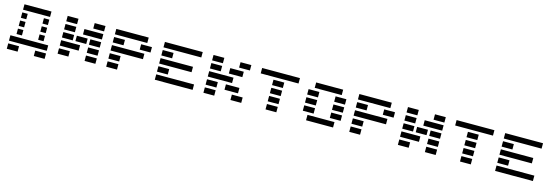

<svg xmlns="http://www.w3.org/2000/svg" viewBox="33 -1945 9602 3353"><g transform="rotate(15 4834.0 -269.0)"><path d="M585.9 146.5V48.8H781.2V146.5ZM683.6 -683.6V-585.9H195.3V-683.6ZM683.6 -439.5H585.9V-537.1H683.6ZM293 -439.5H195.3V-537.1H293ZM683.6 -293H585.9V-390.6H683.6ZM293 -293H195.3V-390.6H293ZM683.6 -146.5H585.9V-244.1H683.6ZM293 -146.5H195.3V-244.1H293ZM781.2 -97.7V0H97.7V-97.7ZM97.7 146.5V48.8H293V146.5Z M1660.2 -683.6V-585.9H1464.8V-683.6ZM1171.9 -683.6V-585.9H976.6V-683.6ZM1660.2 -537.1V-439.5H1318.4V-537.1ZM1171.9 -537.1V-439.5H976.6V-537.1ZM1660.2 -390.6V-293H1464.8V-390.6ZM1416 -390.6V-293H1220.7V-390.6ZM1171.9 -390.6V-293H976.6V-390.6ZM1660.2 -244.1V-146.5H1464.8V-244.1ZM976.6 -146.5V-244.1H1318.4V-146.5ZM1660.2 -97.7V0H1464.8V-97.7ZM1171.9 -97.7V0H976.6V-97.7Z M1855.5 0V-97.7H2050.8V0ZM2441.4 -683.6V-585.9H1855.5V-683.6ZM1855.5 -439.5V-537.1H2050.8V-439.5ZM2343.8 -439.5V-537.1H2539.1V-439.5ZM1855.5 -293V-390.6H2441.4V-293ZM1855.5 -146.5V-244.1H2050.8V-146.5Z M3418 -97.7V0H2734.4V-97.7ZM2734.4 -585.9V-683.6H3418V-585.9ZM2734.4 -439.5V-537.1H2929.7V-439.5ZM2734.4 -293V-390.6H3320.3V-293ZM2734.4 -146.5V-244.1H2929.7V-146.5Z M3613.3 -585.9V-683.6H3808.6V-585.9ZM4101.6 -585.9V-683.6H4296.9V-585.9ZM3955.1 -439.5V-537.1H4199.2V-439.5ZM3613.3 -439.5V-537.1H3808.6V-439.5ZM4052.7 -390.6V-293H3613.3V-390.6ZM3955.1 -146.5V-244.1H4199.2V-146.5ZM3613.3 -146.5V-244.1H3808.6V-146.5ZM3613.3 0V-97.7H3808.6V0ZM4101.6 0V-97.7H4296.9V0Z M4736.3 0V-97.7H4931.6V0ZM4492.2 -585.9V-683.6H5175.8V-585.9ZM4736.3 -439.5V-537.1H4931.6V-439.5ZM4736.3 -293V-390.6H4931.6V-293ZM4736.3 -146.5V-244.1H4931.6V-146.5Z M5468.8 0V-97.7H5957V0ZM5957 -683.6V-585.9H5468.8V-683.6ZM5371.1 -439.5V-537.1H5566.4V-439.5ZM5859.4 -439.5V-537.1H6054.7V-439.5ZM5371.1 -293V-390.6H5566.4V-293ZM5859.4 -293V-390.6H6054.7V-293ZM5371.1 -146.5V-244.1H5566.4V-146.5ZM5859.4 -146.5V-244.1H6054.7V-146.5Z M6250 0V-97.7H6445.3V0ZM6835.9 -683.6V-585.9H6250V-683.6ZM6250 -439.5V-537.1H6445.3V-439.5ZM6738.3 -439.5V-537.1H6933.6V-439.5ZM6250 -293V-390.6H6835.9V-293ZM6250 -146.5V-244.1H6445.3V-146.5Z M7812.5 -683.6V-585.9H7617.2V-683.6ZM7324.2 -683.6V-585.9H7128.9V-683.6ZM7812.5 -537.1V-439.5H7470.7V-537.1ZM7324.2 -537.1V-439.5H7128.9V-537.1ZM7812.5 -390.6V-293H7617.2V-390.6ZM7568.4 -390.6V-293H7373V-390.6ZM7324.2 -390.6V-293H7128.9V-390.6ZM7812.5 -244.1V-146.5H7617.2V-244.1ZM7128.9 -146.5V-244.1H7470.7V-146.5ZM7812.5 -97.7V0H7617.2V-97.7ZM7324.2 -97.7V0H7128.9V-97.7Z M8252 0V-97.7H8447.3V0ZM8007.8 -585.9V-683.6H8691.4V-585.9ZM8252 -439.5V-537.1H8447.3V-439.5ZM8252 -293V-390.6H8447.3V-293ZM8252 -146.5V-244.1H8447.3V-146.5Z M9570.3 -97.7V0H8886.7V-97.7ZM8886.7 -585.9V-683.6H9570.3V-585.9ZM8886.7 -439.5V-537.1H9082V-439.5ZM8886.7 -293V-390.6H9472.7V-293ZM8886.7 -146.5V-244.1H9082V-146.5Z"/></g></svg>

Font: Trigram
Style: Regular
Weight: 400
Designer: GGBotNet
Foundry: GGBotNet
Version: 1.05